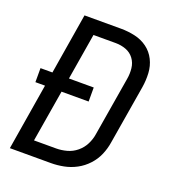

<svg xmlns="http://www.w3.org/2000/svg" viewBox="-134 -837 844 939"><g transform="rotate(20 288.0 -367.5)"><path d="M24 0H238Q270 0 303.5 -6.5Q337 -13 368 -29.5Q399 -46 423.5 -72.5Q448 -99 461.5 -131Q475 -163 480 -196L531 -502Q537 -539 535 -576Q533 -613 517 -645Q501 -677 472.5 -698Q444 -719 408 -727Q372 -735 335 -735H145L93 -419H31V-346H81ZM237 -76H122L167 -346H308V-419H179L219 -660H335Q363 -660 388.5 -650.5Q414 -641 430 -619.5Q446 -598 449 -570Q452 -542 447 -514L396 -208Q392 -181 379 -155Q366 -129 343 -110Q320 -91 292 -83.5Q264 -76 237 -76Z"/></g></svg>

Font: Iosevka Sparkle Oblique
Style: Regular
Weight: 400
Italic angle: -9°
Designer: Belleve Invis
Foundry: Belleve Invis
Version: Version 4.5.0; ttfautohint (v1.8.3)